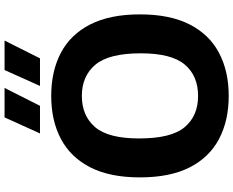

<svg xmlns="http://www.w3.org/2000/svg" viewBox="-108 -880 998 821"><g transform="rotate(-90 390.5 -470.0)"><path d="M390.5 9.5Q285 9.5 206.5 -31.8Q128 -73 85 -157Q42 -241 42 -370Q42 -499 85.2 -583Q128.5 -667 206.8 -708.2Q285 -749.5 390.5 -749.5Q496 -749.5 574.5 -708.2Q653 -667 696 -582.8Q739 -498.5 739 -370Q739 -241.5 695.8 -157.2Q652.5 -73 574 -31.8Q495.5 9.5 390.5 9.5ZM390.5 -121.5Q476 -121.5 524.2 -178.2Q572.5 -235 572.5 -366.5Q572.5 -503 523.8 -560.8Q475 -618.5 390.5 -618.5Q305.5 -618.5 257 -562Q208.5 -505.5 208.5 -373.5Q208.5 -236 256.8 -178.8Q305 -121.5 390.5 -121.5ZM433 -797.5 501 -949H627L551 -797.5ZM230 -797.5 298.5 -949H424.5L348 -797.5Z"/></g></svg>

Font: Encode Sans
Style: Bold
Weight: 700
Designer: Multiple Designers
Foundry: Impallari Type
Version: Version 3.002; ttfautohint (v1.8.3) -l 8 -r 50 -G 200 -x 14 